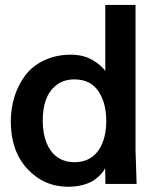

<svg xmlns="http://www.w3.org/2000/svg" viewBox="-20 -731 648 763"><path d="M276.4 -86.4C184.6 -86.4 149.9 -165.5 149.9 -252C149.9 -314 165 -361.8 203.6 -392.6C223.1 -407.7 247.1 -415.5 275.4 -415.5C317.9 -415.5 349.6 -399.9 370.6 -369.1C391.6 -338.4 402.3 -298.8 402.3 -250C402.3 -166 367.7 -86.4 276.4 -86.4ZM251.5 11.2C294.9 11.2 333 -0.5 356 -16.6C378.9 -33.7 392.1 -48.8 397.9 -64L398.9 0H522.9C520 -87.4 518.6 -131.8 518.6 -133.8V-711.4H398.4V-448.2C389.2 -463.4 372.1 -478 348.1 -492.2C324.2 -506.3 295.4 -513.7 260.7 -513.7C184.1 -513.7 120.1 -482.4 81.5 -433.1C43.9 -383.8 22.9 -318.8 22.9 -248C22.9 -170.4 44.9 -107.4 88.4 -60.1C132.3 -12.7 186.5 11.2 251.5 11.2Z"/></svg>

Font: Ride
Style: Bold
Weight: 700
Version: Version 3.000